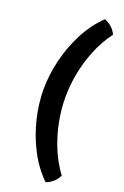

<svg xmlns="http://www.w3.org/2000/svg" viewBox="-190 -841 735 1136"><g transform="rotate(20 177.0 -273.0)"><path d="M198 -273.5Q198 -199 213 -121Q228 -43 258.5 31.5Q289 106 336.5 170.5Q324 197 303.5 214.2Q283 231.5 260 239.5Q194.5 176 150 90Q105.5 4 83 -90.5Q60.5 -185 60.5 -273.5Q60.5 -362 83 -456.5Q105.5 -551 150 -637.2Q194.5 -723.5 260 -786.5Q283 -778.5 303.5 -761.2Q324 -744 336.5 -717Q289 -653 258.5 -578.8Q228 -504.5 213 -426.5Q198 -348.5 198 -273.5Z"/></g></svg>

Font: Signika Light SemiBold
Style: Regular
Weight: 600
Version: Version 2.003;gftools[0.9.32]